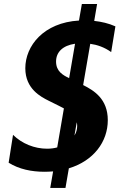

<svg xmlns="http://www.w3.org/2000/svg" viewBox="-20 -838 634 949"><path d="M529.5 -580.6 550.4 -707.7C517.4 -722.7 480.8 -730.8 445.7 -734.7L459.9 -818.2H384.6L370.4 -736.5C195.3 -726.2 105.1 -611.2 105.1 -500.7C105.1 -398.1 182.9 -359 220.5 -340.2L272 -314.6C279.8 -310.7 287.6 -306.5 295.8 -302.2L262.8 -109.4C247.2 -105.1 230.5 -103 212.4 -103C151.3 -103 88.8 -127.5 44.4 -171.5L22.7 -33.7C74.6 -1.4 136.4 11 199.9 11C214.5 11 228.7 10.3 242.5 9.2L228.3 90.9H303.6L320.3 -6C442.5 -43 512.8 -137.1 512.8 -244C512.8 -349.1 444.6 -390.6 391 -417.6L426.1 -621.4C459.9 -616.8 495.7 -604.8 529.5 -580.6ZM257.1 -533.7C257.1 -580.3 289.8 -612.9 350.9 -621.8L321.7 -451.7C290.8 -466.6 257.1 -485.4 257.1 -533.7ZM361.5 -215.2C361.5 -198.5 356.9 -182.5 348 -168.3L359.4 -233.7C360.8 -228 361.5 -221.9 361.5 -215.2Z"/></svg>

Font: TID UI Semi Bold
Style: Italic
Weight: 600
Italic angle: -9.39999°
Designer: The TID Project Authors
Foundry: Bakken & Bæck
Version: Version 1.001;hotconv 1.0.109;makeotfexe 2.5.65596